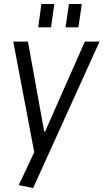

<svg xmlns="http://www.w3.org/2000/svg" viewBox="-20 -747 515 955"><path d="M73 174 165 -21 153 24 46 -540H119L200 -92H204L402 -540H475L145 188ZM250 -727 234 -611H170L186 -727ZM387 -727 370 -611H306L323 -727Z"/></svg>

Font: Pathway Extreme SemiCondensed Light
Style: Italic
Weight: 300
Width: 4
Italic angle: -8°
Version: Version 1.001;gftools[0.9.26]